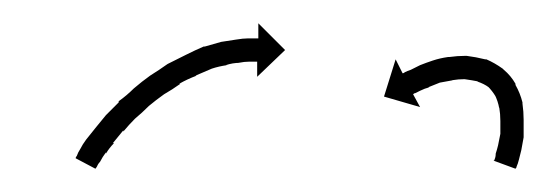

<svg xmlns="http://www.w3.org/2000/svg" viewBox="-20 -315 477 165"><path d="M46 -181Q46 -181 46 -181Q46 -181 46 -181Q46 -181 46 -181Q46 -181 46 -181Q47 -184 49 -187Q49 -187 49 -187Q49 -187 49 -187Q49 -187 49 -187Q49 -187 49 -187Q51 -191 54 -195Q54 -195 54 -195Q54 -195 54 -195Q54 -195 54 -195Q54 -195 54 -195Q58 -200 62 -205Q62 -205 62 -205Q62 -205 62 -205Q62 -205 62 -205Q62 -205 62 -205Q66 -210 71 -216Q71 -216 71 -216Q71 -216 71 -216Q71 -216 71 -216Q71 -216 71 -216Q77 -222 82 -227Q82 -227 82 -227Q82 -227 82 -227Q82 -227 82 -227.5Q82 -228 82 -228Q89 -233 95 -239Q95 -239 95 -239Q95 -239 95 -239Q95 -239 95 -239Q95 -239 95 -239Q102 -245 109 -250Q109 -250 109 -250Q109 -250 109 -250Q109 -250 109 -250Q109 -250 109 -250Q117 -255 124 -260Q124 -260 124 -260Q124 -260 124 -260Q124 -260 124 -260Q124 -260 124 -260Q132 -264 140 -268Q140 -268 140 -268Q140 -268 140 -268Q140 -268 140 -268Q140 -268 140 -268Q148 -272 155 -275Q155 -275 155 -275Q155 -275 155 -275Q155 -275 155.5 -275Q156 -275 156 -275Q163 -277 170 -279Q170 -279 170 -279Q170 -279 170 -279Q170 -279 170 -279Q170 -279 170 -279Q177 -280 183 -281Q183 -281 183 -281Q183 -281 183 -281Q183 -281 183 -281Q183 -281 183 -281Q189 -282 193 -282Q193 -282 193 -282Q193 -282 193 -282Q193 -282 193 -282Q193 -282 193 -282Q197 -282 200 -282Q200 -282 200 -282Q200 -282 200 -282Q200 -282 200 -282Q200 -282 200 -282Q201 -282 202 -282V-295L225 -272L201 -249V-262Q200 -262 199 -262Q199 -262 199 -262Q199 -262 199 -262Q199 -262 199 -262Q199 -262 199 -262Q197 -262 194 -262Q194 -262 194 -262Q194 -262 194 -262Q194 -262 194 -262Q194 -262 194 -262Q190 -262 185 -261Q185 -261 185 -261Q185 -261 185 -261Q186 -261 186 -261Q186 -261 186 -261Q180 -261 174 -259Q174 -259 174 -259Q174 -259 175 -259Q175 -259 175 -259Q175 -259 175 -259Q168 -258 162 -256Q162 -256 162 -256Q162 -256 162 -256Q162 -256 162 -256Q162 -256 162 -256Q155 -253 148 -250Q148 -250 148 -250Q148 -250 148 -250Q148 -250 148.5 -250Q149 -250 149 -250Q141 -247 134 -243Q134 -243 134 -243Q134 -243 134 -243Q135 -243 135 -243Q135 -243 135 -243Q128 -238 121 -234Q121 -234 121 -234Q121 -234 121 -234Q121 -234 121 -234Q121 -234 121 -234Q114 -229 108 -224Q108 -224 108 -224Q108 -224 108 -224Q108 -224 108 -224Q108 -224 108 -224Q102 -218 96 -213Q96 -213 96 -213Q96 -213 96 -213Q96 -213 96 -213Q96 -213 96 -213Q91 -208 86 -202Q86 -202 86 -202Q86 -202 86 -202Q86 -202 86 -202.5Q86 -203 86 -203Q81 -197 77 -192Q77 -192 77 -192Q77 -192 77 -192Q77 -192 77.5 -192Q78 -192 78 -192Q74 -188 71 -183Q71 -183 71 -183Q71 -183 71 -183Q71 -183 71 -183.5Q71 -184 71 -184Q68 -180 66 -176Q66 -176 66 -176Q66 -176 66 -176Q66 -176 66 -176Q66 -176 66 -176Q64 -174 63 -171Q63 -171 63 -171.5Q63 -172 63 -172Q63 -172 63 -172Q63 -172 63 -172Q63 -171 62 -170L45 -179Q45 -180 46 -181ZM405 -178Q405 -178 405 -178Q405 -178 405 -178Q405 -178 405 -178Q405 -178 405 -178Q406 -180 406 -183Q406 -183 406 -183Q406 -183 406 -183Q406 -183 406 -183Q406 -183 406 -183Q407 -186 408 -190Q408 -190 408 -190Q408 -190 408 -190Q408 -190 408 -190Q408 -190 408 -190Q409 -195 410 -200Q410 -200 410 -200Q410 -200 410 -200Q410 -200 410 -200Q410 -200 410 -200Q410 -205 410 -211Q410 -211 410 -211Q410 -211 410 -211Q410 -211 410 -211Q410 -211 410 -211Q410 -217 409 -223Q409 -223 409 -223Q409 -223 409 -223Q409 -223 409 -222.5Q409 -222 409 -222Q408 -228 405 -234Q405 -234 406 -233Q406 -233 406 -232.5Q406 -232 406 -232Q403 -237 399 -241Q399 -241 400 -240Q400 -240 400 -240Q396 -243 390 -245Q390 -245 390.5 -245Q391 -245 391 -245Q391 -245 391 -245Q391 -245 391 -245Q386 -246 379 -247Q379 -247 379.5 -247Q380 -247 380 -247Q380 -247 380 -247Q380 -247 380 -247Q374 -247 368 -246Q368 -246 368 -246Q368 -246 369 -246Q369 -246 369 -246Q369 -246 369 -246Q363 -245 358 -244Q358 -244 358 -244Q358 -244 358 -244Q358 -244 358 -244Q358 -244 358 -244Q353 -242 348 -240Q348 -240 348 -240Q348 -240 348 -240Q349 -240 349 -240Q349 -240 349 -240Q345 -239 341 -237Q341 -237 341 -237Q341 -237 341 -237Q341 -237 341 -237Q341 -237 341 -237Q339 -236 337 -235Q337 -235 337 -235Q337 -235 337 -235Q337 -235 337 -235Q337 -235 337 -235Q336 -235 335 -234L341 -223L310 -232L320 -264L326 -252Q327 -252 328 -253Q328 -253 328 -253Q328 -253 328 -253Q328 -253 328 -253Q328 -253 328 -253Q330 -254 333 -255Q333 -255 333 -255Q333 -255 333 -255Q333 -255 333 -255Q333 -255 333 -255Q337 -257 341 -259Q341 -259 341 -259Q341 -259 341 -259Q341 -259 341 -259Q341 -259 341 -259Q346 -261 352 -263Q352 -263 352 -263Q352 -263 352 -263Q352 -263 352 -263Q352 -263 352 -263Q358 -265 365 -266Q365 -266 365 -266Q365 -266 365 -266Q365 -266 365.5 -266Q366 -266 366 -266Q373 -267 380 -267Q380 -267 380.5 -267Q381 -267 381 -267Q381 -267 381 -267Q381 -267 381 -267Q389 -266 397 -264Q397 -264 397 -264Q397 -264 397 -264Q397 -264 397.5 -264Q398 -264 398 -264Q405 -261 412 -256Q412 -256 412 -256Q413 -255 413 -255Q419 -250 423 -243Q423 -243 423 -243Q423 -243 423 -242Q423 -242 423 -242Q427 -235 429 -227Q429 -227 429 -227Q429 -227 429 -227Q429 -227 429 -226.5Q429 -226 429 -226Q430 -219 430 -212Q430 -212 430 -211.5Q430 -211 430 -211Q430 -211 430 -211Q430 -211 430 -211Q430 -204 430 -198Q430 -198 430 -198Q430 -198 430 -198Q430 -198 430 -197.5Q430 -197 430 -197Q429 -192 428 -186Q428 -186 428 -186Q428 -186 428 -186Q428 -186 428 -186Q428 -186 428 -186Q427 -182 426 -178Q426 -178 426 -178Q426 -178 426 -178Q426 -178 426 -178Q426 -178 426 -178Q425 -174 424 -172Q424 -172 424 -172Q424 -172 424 -172Q424 -172 424 -172Q424 -172 424 -172Q424 -171 423 -170L404 -177Q405 -177 405 -178Z"/></svg>

Font: FRB American Cursive Just Arrows
Style: Italic
Weight: 400
Italic angle: -25°
Version: Version 2.0;Modular Font Editor K font №1